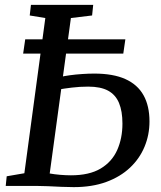

<svg xmlns="http://www.w3.org/2000/svg" viewBox="-20 -763 661 788"><path d="M282.5 5Q261 5 232.8 3.8Q204.5 2.5 176.8 1.2Q149 0 128 0H3.5L7.5 -39.5L80 -52L166 -689L102 -699.5L107 -743H362.5L358 -699.5L271 -689L184 -51Q203.5 -47.5 227 -45.5Q250.5 -43.5 271 -43.5Q346.5 -43.5 393 -71.2Q439.5 -99 461 -147.2Q482.5 -195.5 482.5 -256Q482.5 -306.5 468.5 -340.2Q454.5 -374 423.8 -390.8Q393 -407.5 342 -407.5Q308 -407.5 275 -403.5Q242 -399.5 220 -395.5L225.5 -446.5Q243 -451 267 -454.2Q291 -457.5 317.2 -459.2Q343.5 -461 367 -461Q444.5 -461 494.5 -438.5Q544.5 -416 569 -372.2Q593.5 -328.5 593.5 -264.5Q593.5 -209.5 573.2 -160.8Q553 -112 513.5 -74.8Q474 -37.5 416 -16.2Q358 5 282.5 5ZM75 -543 83.5 -601.5H494.5L486 -543Z"/></svg>

Font: Merriweather 20pt
Style: Italic
Weight: 400
Italic angle: -7.8°
Version: Version 2.101